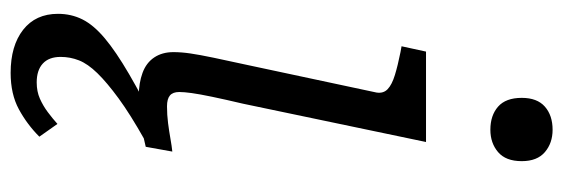

<svg xmlns="http://www.w3.org/2000/svg" viewBox="-369 -446 1059 361"><g transform="rotate(90 160.5 -265.5)"><path d="M224 -35 243 -8Q195 19 165 41Q135 63 117.5 81Q100 99 93.5 115.5Q87 132 87 150Q87 172 99.5 183.5Q112 195 135 195Q152 195 165.5 189Q179 183 191 174Q203 165 213 156L237 190Q214 213 185.5 228.5Q157 244 117 244Q66 244 36 220.5Q6 197 6 155Q6 130 16.5 109Q27 88 52 67Q77 46 119 21.5Q161 -3 224 -35ZM78 -62Q78 -77 80.5 -94Q83 -111 88.5 -137.5Q94 -164 103 -205L154 -444Q156 -457 147.5 -465Q139 -473 121 -478.5Q103 -484 78 -489L67 -491L77 -537H247L175 -193Q167 -159 162 -135Q157 -111 155 -96.5Q153 -82 153 -73Q153 -61 159.5 -55.5Q166 -50 180 -50Q196 -50 211.5 -52Q227 -54 241 -56.5Q255 -59 265 -60L256 -10Q243 -7 227.5 -3.5Q212 0 195 1.5Q178 3 160 3Q136 3 117 -4Q98 -11 88 -26Q78 -41 78 -62ZM164 -717Q164 -746 180.5 -760.5Q197 -775 224 -775Q249 -775 266 -760.5Q283 -746 283 -717Q283 -687 266 -672.5Q249 -658 224 -658Q197 -658 180.5 -672.5Q164 -687 164 -717Z"/></g></svg>

Font: Roboto Serif 20pt Light
Style: Italic
Weight: 300
Italic angle: -10°
Version: Version 1.007